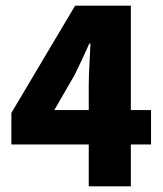

<svg xmlns="http://www.w3.org/2000/svg" viewBox="-20 -655 574 675"><path d="M292 0V-356Q292 -387 294.5 -429Q297 -471 298 -502H294Q282 -475 269 -447Q256 -419 242 -391L171 -268H511V-147H20V-258L244 -635H440V0Z"/></svg>

Font: Source Sans 3 ExtraLight ExtraBold
Style: Regular
Weight: 800
Version: Version 3.052;hotconv 1.1.0;makeotfexe 2.6.0